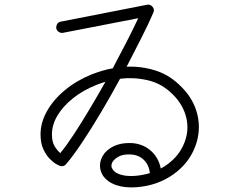

<svg xmlns="http://www.w3.org/2000/svg" viewBox="-20 -799 1040 843"><path d="M580 23Q528 27 489.5 13.5Q451 0 432 -28Q407 -69 430 -113Q446 -141 478 -156.5Q510 -172 552 -171Q603 -170 639.5 -139.5Q676 -109 686 -59Q723 -79 750 -108.5Q777 -138 791 -176Q811 -230 797.5 -284Q784 -338 742 -381Q694 -431 631.5 -446Q569 -461 507 -453Q466 -377 422.5 -304Q379 -231 339.5 -172Q300 -113 270 -78Q258 -65 242 -71Q241 -71 228 -78Q215 -85 199 -101Q183 -117 170.5 -143.5Q158 -170 158 -209Q158 -261 186.5 -311.5Q215 -362 266 -404Q317 -446 384 -473Q405 -481 428 -488Q451 -495 475 -499Q507 -559 536 -615.5Q565 -672 587 -719L257 -655Q247 -653 238 -659Q229 -665 227 -675Q226 -685 231.5 -694Q237 -703 247 -704L625 -778Q640 -781 650 -769Q660 -756 653 -743Q633 -696 602 -635Q571 -574 536 -506Q601 -509 664 -489Q727 -469 778 -416Q831 -363 847 -294.5Q863 -226 838 -158Q810 -82 740.5 -33Q671 16 580 23ZM245 -127Q272 -160 304.5 -209.5Q337 -259 372.5 -318.5Q408 -378 443 -440Q433 -437 423 -433.5Q413 -430 403 -426Q345 -403 301 -368Q257 -333 232.5 -292Q208 -251 208 -209Q208 -175 221 -155Q234 -135 245 -127ZM576 -27Q608 -30 638 -39Q634 -76 610.5 -98Q587 -120 551 -121Q519 -122 500 -111Q481 -100 474 -88Q464 -70 475 -55Q485 -39 512 -31.5Q539 -24 576 -27Z"/></svg>

Font: Kurewa Gothic CJK TC Regular
Style: Regular
Weight: 400
Designer: Max Yao
Foundry: Max-Everyday
Version: Version 1.071; ttfautohint (v1.8.3)